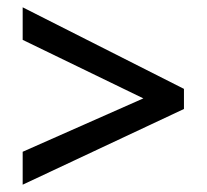

<svg xmlns="http://www.w3.org/2000/svg" viewBox="-20 -622 565 525"><path d="M42 -207 372 -353 42 -513V-602L483 -379V-324L42 -117Z"/></svg>

Font: Noto Sans Thai SemCond Med
Style: Regular
Weight: 500
Width: 4
Designer: Monotype Design Team
Foundry: Monotype Imaging Inc.
Version: Version 2.002; ttfautohint (v1.8.4.7-5d5b)